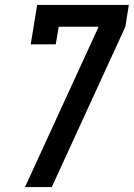

<svg xmlns="http://www.w3.org/2000/svg" viewBox="-20 -755 540 775"><path d="M81 0 378 -647H217L205 -576H104L130 -735H500L486 -647L189 0Z"/></svg>

Font: Iosevka Curly Slab Semibold
Style: Italic
Weight: 600
Italic angle: -9°
Monospace: yes
Designer: Belleve Invis
Foundry: Belleve Invis
Version: Version 22.1.2; ttfautohint (v1.8.4)